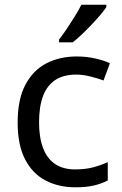

<svg xmlns="http://www.w3.org/2000/svg" viewBox="-20 -786 520 816"><path d="M300 10Q229 10 173.5 -19Q118 -48 86.5 -109Q55 -170 55 -265Q55 -364 88 -426Q121 -488 177.5 -517Q234 -546 306 -546Q347 -546 385 -537.5Q423 -529 447 -517L420 -444Q396 -453 364 -461Q332 -469 304 -469Q250 -469 215 -446Q180 -423 163 -378Q146 -333 146 -266Q146 -202 163 -157Q180 -112 214 -89Q248 -66 299 -66Q343 -66 376.5 -75Q410 -84 438 -97V-19Q411 -5 378.5 2.5Q346 10 300 10ZM432 -756Q423 -742 406 -722Q389 -702 368.5 -680.5Q348 -659 327.5 -639.5Q307 -620 289 -606H231V-618Q246 -637 263.5 -663Q281 -689 298 -716.5Q315 -744 326 -766H432Z"/></svg>

Font: Noto Sans Hebrew
Style: Regular
Weight: 400
Designer: Monotype Design Team
Foundry: Monotype Imaging Inc.
Version: Version 2.003;January 10, 2023;FontCreator 14.0.0.2877 64-bi